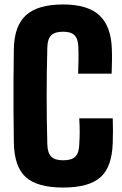

<svg xmlns="http://www.w3.org/2000/svg" viewBox="-20 -830 546 860"><path d="M263 10Q147 10 95.5 -36.5Q44 -83 42 -191Q41 -266 40.5 -333Q40 -400 40.5 -468Q41 -536 42 -611Q44 -715 97 -762.5Q150 -810 263 -810Q373 -810 425.5 -761Q478 -712 481 -610Q482 -585 481.5 -555Q481 -525 480 -500H330Q331 -528 331.5 -559Q332 -590 331 -618Q330 -656 314 -672Q298 -688 263 -688Q226 -688 209.5 -672Q193 -656 192 -618Q186 -400 192 -183Q193 -145 209.5 -128.5Q226 -112 263 -112Q301 -112 317.5 -128.5Q334 -145 335 -183Q337 -215 337 -240.5Q337 -266 335 -300H485Q486 -276 486 -245.5Q486 -215 485 -191Q482 -83 430.5 -36.5Q379 10 263 10Z"/></svg>

Font: Big Shoulders Text Black
Style: Regular
Weight: 900
Designer: Patric King
Foundry: XO Type Co
Version: Version 1.000; ttfautohint (v1.8.2)